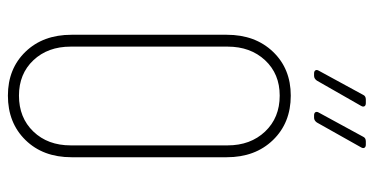

<svg xmlns="http://www.w3.org/2000/svg" viewBox="-250 -688 946 486"><g transform="rotate(90 223.0 -445.0)"><path d="M68 -153V-546Q68 -618 111 -663Q154 -708 222 -708Q291 -708 334.5 -663Q378 -618 378 -546V-153Q378 -81 334.5 -36.5Q291 8 222 8Q154 8 111 -36.5Q68 -81 68 -153ZM348 -151V-548Q348 -606 313 -643Q278 -680 222 -680Q167 -680 132.5 -643Q98 -606 98 -548V-151Q98 -93 132.5 -56.5Q167 -20 222 -20Q278 -20 313 -56.5Q348 -93 348 -151ZM159 -779 220 -891Q223 -898 232 -898H241Q247 -898 249 -894.5Q251 -891 248 -886L184 -774Q179 -767 172 -767H166Q160 -767 158 -770.5Q156 -774 159 -779ZM265 -779 326 -891Q329 -898 338 -898H346Q352 -898 354 -894.5Q356 -891 353 -886L290 -774Q285 -767 278 -767H272Q266 -767 264 -770.5Q262 -774 265 -779Z"/></g></svg>

Font: Barlow Condensed Thin
Style: Regular
Weight: 250
Width: 3
Designer: Jeremy Tribby
Foundry: Tribby Type
Version: Version 1.408